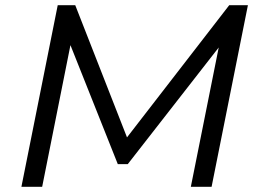

<svg xmlns="http://www.w3.org/2000/svg" viewBox="-20 -720 1004 740"><path d="M142.5 0H62.5L202.5 -700H270L469.5 -190.5L863.5 -700H935.5L795.5 0H715.5L823 -537L472.5 -87.5H434L251.5 -546Z"/></svg>

Font: Argentum Sans Light
Style: Italic
Weight: 300
Italic angle: -11.3°
Designer: Julieta Ulanovsky (font), Owen Earl (portions from Jones font), Cristiano Sobral (main changes and remaster)
Foundry: Julieta Ulanovsky (font), Owen Earl (portions from Jones font), Cristiano Sobral (main changes and remaster)
Version: Version 3.127